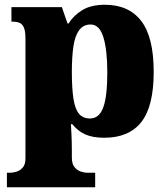

<svg xmlns="http://www.w3.org/2000/svg" viewBox="-20 -566 708 807"><path d="M9 221V160H24Q33 160 48 156Q63 152 75 139Q87 126 87 100V-403Q87 -435 80.5 -450Q74 -465 62 -470Q50 -475 33 -475H28V-536H240L264 -467H268Q289 -501 326 -523.5Q363 -546 421 -546Q521 -546 573.5 -478Q626 -410 626 -264Q626 -119 574 -53Q522 13 418 13Q369 13 337.5 -1.5Q306 -16 284 -44H278Q279 -27 280 -9Q281 9 281.5 27.5Q282 46 282 66V96Q282 124 294 137.5Q306 151 321 155.5Q336 160 344 160H380V221ZM358 -68Q397 -68 414 -114.5Q431 -161 431 -261Q431 -356 414.5 -409.5Q398 -463 361 -463Q330 -463 312.5 -439Q295 -415 288.5 -370.5Q282 -326 282 -264Q282 -196 288.5 -152.5Q295 -109 311.5 -88.5Q328 -68 358 -68Z"/></svg>

Font: Noto Serif Kannada Black
Style: Regular
Weight: 900
Version: Version 2.003